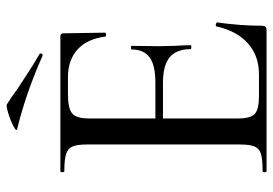

<svg xmlns="http://www.w3.org/2000/svg" viewBox="-143 -685 828 582"><g transform="rotate(-90 271.0 -394.0)"><path d="M43 -12Q79 -12 95.5 -17Q112 -22 118 -36.5Q124 -51 124 -81V-544Q124 -574 118 -588Q112 -602 95.5 -607.5Q79 -613 43 -613Q40 -613 40 -619Q40 -625 43 -625H451Q461 -625 461 -616L463 -490Q463 -487 457.5 -486.5Q452 -486 451 -489Q444 -544 412 -573Q380 -602 328 -602H277Q233 -602 218 -589Q203 -576 203 -540V-85Q203 -49 216.5 -36Q230 -23 271 -23H337Q393 -23 430.5 -56.5Q468 -90 482 -152Q482 -154 486 -154Q489 -154 491.5 -152.5Q494 -151 494 -150Q484 -78 484 -15Q484 -7 481 -3.5Q478 0 469 0H43Q40 0 40 -6Q40 -12 43 -12ZM311 -314H165V-337H313Q364 -337 388 -354.5Q412 -372 412 -409Q412 -411 417.5 -411Q423 -411 423 -409L422 -325L423 -280Q425 -248 425 -230Q425 -228 419 -228Q413 -228 413 -230Q413 -273 388.5 -293.5Q364 -314 311 -314ZM171 -756Q162 -758 179 -767Q196 -776 219 -783Q242 -790 246 -787Q270 -772 294 -754Q304 -748 335.5 -727Q367 -706 397 -689Q400 -688 400 -685Q400 -682 398 -680Q396 -678 393 -679Q281 -729 171 -756Z"/></g></svg>

Font: Cormorant SC Medium
Style: Regular
Weight: 500
Designer: Christian Thalmann (Catharsis Fonts)
Foundry: Catharsis Fonts
Version: Version 4.000